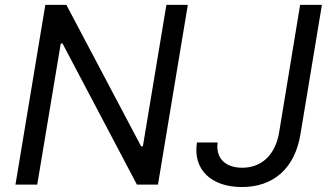

<svg xmlns="http://www.w3.org/2000/svg" viewBox="-20 -747 1335 777"><path d="M740.1 -727.3H653.4L558.2 -154.8H551.1L248.6 -727.3H163.4L42.6 0H130.7L225.9 -571H233L534.1 0H619.3ZM777 -170.5C759.6 -59.3 836.6 9.9 958.8 9.9C1086.6 9.9 1173.3 -65.3 1196 -204.5L1282.7 -727.3H1194.6L1109.4 -210.2C1093.8 -119.3 1038 -68.2 960.2 -68.2C892.8 -68.2 851.9 -106.2 860.8 -170.5Z"/></svg>

Font: Margiela Sans
Style: Italic
Weight: 400
Italic angle: -9.39999°
Designer: Stefan Endress, Andreas Faust
Version: Version 1.100;FEAKit 1.0